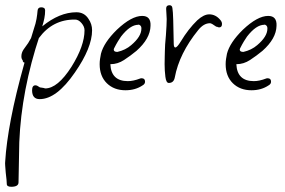

<svg xmlns="http://www.w3.org/2000/svg" viewBox="-68 -325 1094 736"><path d="M-25 391Q-42 391 -42 380Q-42 375 -43 364Q-44 353 -46 337Q-47 323 -48 311.5Q-49 300 -48 293Q-44 225 -26 130.5Q-8 36 26 -85Q19 -86 19 -94Q14 -99 14 -109Q14 -123 22.5 -135.5Q31 -148 40 -160L51 -179L62 -215Q69 -235 72 -252.5Q75 -270 76 -284Q77 -297 90 -297Q105 -297 105 -285Q105 -270 102 -255Q99 -240 94 -224Q160 -278 225 -278Q255 -278 271 -253Q285 -233 285 -209Q285 -142 219 -47Q149 55 84 55Q55 55 55 21Q55 2 68 2Q74 2 85 10Q90 11 95 11.5Q100 12 105 14Q153 14 206 -69Q256 -149 256 -209Q256 -223 244.5 -236.5Q233 -250 220 -250Q134 -251 81 -179L68 -138Q5 73 5 269L4 323L3 374Q3 391 -25 391Z M413 21Q369 21 341.5 -6Q314 -33 314 -79Q314 -89 315.5 -99Q317 -109 319 -119Q330 -162 380 -211Q436 -264 477 -264Q511 -264 509 -226Q508 -177 455 -130Q432 -111 407.5 -95Q383 -79 356 -79H355Q358 -14 422 -14Q443 -14 469 -24Q471 -25 475 -25Q488 -25 488 -12Q488 -3 479 2Q451 21 413 21ZM382 -126Q413 -133 435 -152Q474 -185 474 -215V-217Q474 -224 469 -228Q464 -232 462 -230Q431 -230 396 -185Q391 -178 384 -166.5Q377 -155 369 -139Q368 -137 368 -135Q368 -126 382 -126Z M579 -7Q569 -7 566 -30.5Q563 -54 563 -79Q563 -95 563.5 -108.5Q564 -122 564 -129Q564 -139 565 -154.5Q566 -170 568 -190Q571 -231 571 -252Q571 -262 570 -271.5Q569 -281 569 -289V-293Q569 -305 582 -305Q592 -305 593 -293Q595 -282 596 -248Q597 -214 598 -158Q598 -143 604 -143Q611 -143 625 -166Q654 -214 688 -247Q713 -270 734 -270Q759 -270 777 -248Q783 -241 783 -233Q783 -220 772 -220Q768 -220 763 -223L762 -222Q743 -236 737 -236Q713 -236 692 -210Q619 -120 602 -28Q598 -7 579 -7Z M896 21Q852 21 824.5 -6Q797 -33 797 -79Q797 -89 798.5 -99Q800 -109 802 -119Q813 -162 863 -211Q919 -264 960 -264Q994 -264 992 -226Q991 -177 938 -130Q915 -111 890.5 -95Q866 -79 839 -79H838Q841 -14 905 -14Q926 -14 952 -24Q954 -25 958 -25Q971 -25 971 -12Q971 -3 962 2Q934 21 896 21ZM865 -126Q896 -133 918 -152Q957 -185 957 -215V-217Q957 -224 952 -228Q947 -232 945 -230Q914 -230 879 -185Q874 -178 867 -166.5Q860 -155 852 -139Q851 -137 851 -135Q851 -126 865 -126Z"/></svg>

Font: Square Peg
Style: Regular
Weight: 400
Designer: Robert E. Leuschke
Foundry: Robert E. Leuschke
Version: Version 1.010; ttfautohint (v1.8.4.7-5d5b)